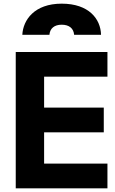

<svg xmlns="http://www.w3.org/2000/svg" viewBox="-20 -1029 629 1049"><path d="M250 -839C253 -874 277 -894 317 -894C358 -894 382 -874 385 -839H532C530 -925 466 -1009 317 -1009C168 -1009 106 -920 102 -839ZM567 0V-135H221V-306H547V-441H221V-610H567V-745H66V0Z"/></svg>

Font: Plus Jakarta Sans ExtraBold
Style: Regular
Weight: 800
Designer: Gumpita Rahayu
Foundry: Tokotype
Version: Version 2.071;gftools[0.9.30]